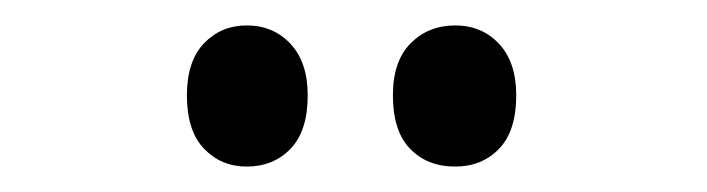

<svg xmlns="http://www.w3.org/2000/svg" viewBox="-20 -747 556 151"><path d="M127 -672Q127 -699 140.5 -713Q154 -727 174 -727Q195 -727 208.5 -712.5Q222 -698 222 -672Q222 -644 208.5 -630Q195 -616 174 -616Q154 -616 140.5 -630Q127 -644 127 -672ZM289 -672Q289 -699 303 -713Q317 -727 338 -727Q359 -727 372.5 -712.5Q386 -698 386 -672Q386 -644 372.5 -630Q359 -616 338 -616Q316 -616 302.5 -630Q289 -644 289 -672Z"/></svg>

Font: Noto Sans Kannada ExtraCondensed Medium
Style: Regular
Weight: 500
Width: 2
Designer: Jelle Bosma - Monotype Design Team
Foundry: Monotype Imaging Inc.
Version: Version 2.005; ttfautohint (v1.8.4.7-5d5b)